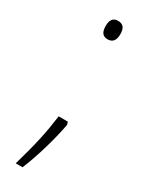

<svg xmlns="http://www.w3.org/2000/svg" viewBox="-180 -567 559 729"><g transform="rotate(30 100.0 -202.5)"><path d="M72 -494C72 -469 80 -453 103 -453C126 -453 136 -468 136 -494C136 -520 127 -534 103 -534C80 -534 72 -517 72 -494ZM133 -95 129 -107H89C79 -31 67 25 37 129H67C96 59 120 -27 133 -95Z"/></g></svg>

Font: Noto Sans Arabic UI Cn XLt
Style: Regular
Weight: 200
Width: 3
Designer: Monotype Design Team, Nadine Chahine and Nizar Qandah
Foundry: Monotype Imaging Inc.
Version: Version 2.010